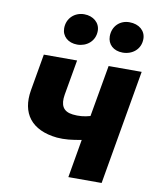

<svg xmlns="http://www.w3.org/2000/svg" viewBox="-82 -794 705 858"><g transform="rotate(10 270.0 -364.5)"><path d="M206 -165C241 -162 275 -166 317 -174L287 0H438L528 -520H378L337 -286C310 -278 284 -276 258 -279C213 -284 199 -312 207 -360L235 -520H84L55 -353C37 -247 88 -177 206 -165ZM223 -590C265 -590 303 -619 303 -666C303 -703 272 -729 231 -729C188 -729 153 -698 153 -652C153 -616 181 -590 223 -590ZM429 -590C473 -590 510 -619 510 -666C510 -703 480 -729 436 -729C393 -729 360 -698 360 -652C360 -616 387 -590 429 -590Z"/></g></svg>

Font: Fixel Text 20240404
Style: Bold Italic
Weight: 700
Width: 4
Italic angle: -10°
Designer: AlfaBravo + MacPaw
Foundry: Kyrylo Tkachov, Marchela Mozhyna, Serhii Makarenko, Maria Weinstein, Zakhar Kryvoshyya
Version: Version 1.211;Glyphs 3.2 (3225)